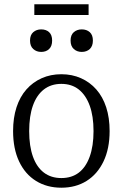

<svg xmlns="http://www.w3.org/2000/svg" viewBox="-20 -865 572 895"><path d="M491 -254Q491 -172 462.5 -112.5Q434 -53 383.5 -21.5Q333 10 266 10Q199 10 148 -21.5Q97 -53 69 -112.5Q41 -172 41 -254Q41 -316 57 -365Q73 -414 103 -448Q133 -482 174.5 -500.5Q216 -519 266 -519Q316 -519 357.5 -500.5Q399 -482 429 -448Q459 -414 475 -365Q491 -316 491 -254ZM116 -254Q116 -184 133.5 -135Q151 -86 184.5 -60.5Q218 -35 266 -35Q314 -35 347 -60Q380 -85 398 -134.5Q416 -184 416 -254Q416 -324 398 -373Q380 -422 347 -448Q314 -474 266 -474Q218 -474 184.5 -448Q151 -422 133.5 -373Q116 -324 116 -254ZM223 -676Q223 -650 209 -636.5Q195 -623 172 -623Q150 -623 135 -636.5Q120 -650 120 -676Q120 -702 135 -715Q150 -728 172 -728Q195 -728 209 -715Q223 -702 223 -676ZM413 -676Q413 -650 398.5 -636.5Q384 -623 361 -623Q339 -623 324 -636.5Q309 -650 309 -676Q309 -702 324 -715Q339 -728 361 -728Q384 -728 398.5 -715Q413 -702 413 -676ZM140 -845H393V-795H140Z"/></svg>

Font: Roboto Serif 28pt Condensed Light
Style: Regular
Weight: 300
Width: 3
Designer: Greg Gazdowicz
Foundry: Commercial Type
Version: Version 1.008